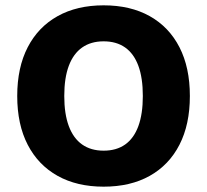

<svg xmlns="http://www.w3.org/2000/svg" viewBox="-20 -690 777 720"><path d="M368.6 -670Q469.2 -670 541.6 -629.4Q614 -588.8 653 -512.8Q692 -436.8 692 -330Q692 -223.2 653 -147.2Q614 -71.2 541.6 -30.6Q469.2 10 368.6 10Q268.6 10 195.9 -30.6Q123.2 -71.2 83.9 -147.2Q44.6 -223.2 44.6 -330Q44.6 -436.8 83.9 -512.8Q123.2 -588.8 195.9 -629.4Q268.6 -670 368.6 -670ZM368.6 -535Q321 -535 288.1 -511.9Q255.2 -488.8 238.1 -443.4Q221 -398 221 -330Q221 -262.6 238.1 -216.9Q255.2 -171.2 288.1 -148.1Q321 -125 368.6 -125Q416.6 -125 449.3 -148.1Q482 -171.2 498.8 -216.9Q515.6 -262.6 515.6 -330Q515.6 -398 498.8 -443.4Q482 -488.8 449.3 -511.9Q416.6 -535 368.6 -535Z"/></svg>

Font: Work Sans
Style: Regular
Weight: 400
Designer: Wei Huang
Foundry: Wei Huang
Version: Version 2.006; ttfautohint (v1.8.1.43-b0c9)